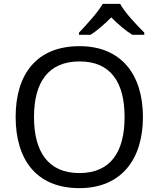

<svg xmlns="http://www.w3.org/2000/svg" viewBox="-20 -964 821 994"><path d="M389 -784H449C484 -806 520 -838 556 -874C592 -838 630 -805 665 -784H727V-795C689 -833 626 -899 602 -944H512C486 -899 426 -834 389 -795ZM391 10C606 10 720 -137 720 -358C720 -580 606 -725 392 -725C168 -725 61 -578 61 -359C61 -138 168 10 391 10ZM391 -68C230 -68 156 -178 156 -358C156 -538 230 -646 392 -646C553 -646 625 -538 625 -358C625 -178 553 -68 391 -68Z"/></svg>

Font: Noto Sans Math
Style: Regular
Weight: 400
Designer: Monotype Design Team, Delve Withrington, Jeff Kellem
Foundry: Monotype Imaging Inc., Delve Fonts LLC
Version: Version 3.000